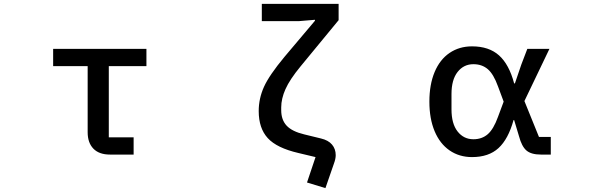

<svg xmlns="http://www.w3.org/2000/svg" viewBox="-20 -797 3040 990"><path d="M547 0Q491 0 461.5 -30.5Q432 -61 432 -115V-456H254V-545H735V-456H541V-89H669V0Z M1658 173 1563 144 1607 13 1519 -8Q1407 -34 1360.5 -85Q1314 -136 1314 -224Q1314 -289 1341 -349Q1368 -409 1447 -504L1604 -690V-695L1521 -688H1330V-777H1726V-693L1530 -455Q1474 -387 1452 -337.5Q1430 -288 1430 -243V-229Q1430 -179 1458 -149Q1486 -119 1549 -104L1635 -83Q1673 -74 1692 -51.5Q1711 -29 1711 3Q1711 22 1702 46Z M2194 -273Q2194 -361 2221 -425.5Q2248 -490 2298 -524Q2348 -558 2414 -558Q2501 -558 2553 -511.5Q2605 -465 2631 -367H2635L2668 -464L2699 -545H2813L2684 -276L2759 -91H2820V0H2769Q2719 0 2694.5 -21Q2670 -42 2656 -95L2631 -178H2628Q2601 -80 2550.5 -33.5Q2500 13 2414 13Q2348 13 2298 -21.5Q2248 -56 2221 -120.5Q2194 -185 2194 -273ZM2548 -195 2577 -273 2548 -351Q2525 -415 2495 -440.5Q2465 -466 2421 -466Q2371 -466 2339.5 -426Q2308 -386 2308 -312V-233Q2308 -159 2339.5 -119Q2371 -79 2421 -79Q2465 -79 2495 -105Q2525 -131 2548 -195Z"/></svg>

Font: IBM Plex Sans JP Medium
Style: Regular
Weight: 500
Designer: Mike Abbink; Paul van der Laan; Pieter van Rosmalen; Wujin Sim; Yejin Wi; Jinhee Kim; Boomi Park; Yona Kim; Kichan Ma
Foundry: Sandoll Inc.
Version: Version 1.001